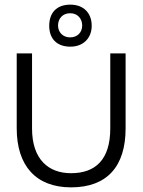

<svg xmlns="http://www.w3.org/2000/svg" viewBox="-20 -793 617 827"><path d="M286 14C441 14 521 -76 521 -240V-563H455V-240C455 -104 390 -47 286 -47C190 -47 118 -105 118 -240V-563H52V-240C52 -79 135 14 286 14ZM283 -592C340 -592 375 -630 375 -682C375 -737 340 -773 283 -773C223 -773 192 -737 192 -682C192 -627 224 -592 283 -592ZM282 -632C251 -632 230 -654 230 -683C230 -712 249 -736 282 -736C315 -736 334 -712 334 -683C334 -655 315 -632 282 -632Z"/></svg>

Font: OSH Darker Grotesque Medium
Style: Regular
Weight: 500
Designer: Gabriel Lam
Foundry: TypeRant
Version: Version 1.000;Glyphs 3.1.1 (3148)